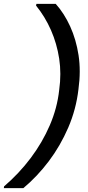

<svg xmlns="http://www.w3.org/2000/svg" viewBox="-54 -831 459 996"><path d="M235 -811Q279 -762 310 -694Q341 -626 353.5 -544.5Q366 -463 353 -368Q341 -264 300 -169Q259 -74 199 5.5Q139 85 67 145H-34L-33 136Q45 69 105.5 -11.5Q166 -92 204.5 -181.5Q243 -271 253 -364Q265 -449 253 -527Q241 -605 210.5 -674.5Q180 -744 133 -802L135 -811Z"/></svg>

Font: DM Sans 11pt Medium
Style: Italic
Weight: 500
Italic angle: -10°
Version: Version 4.004;gftools[0.9.30]